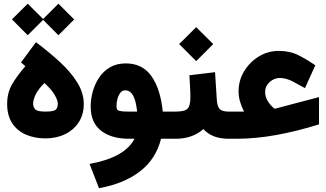

<svg xmlns="http://www.w3.org/2000/svg" viewBox="-20 -748 1758 1035"><path d="M173.8 -520.5Q245.1 -467.3 303.7 -413.1Q362.3 -358.9 397 -302.7Q431.6 -246.6 431.6 -187.5Q431.6 -130.9 404.5 -89.1Q377.4 -47.4 330.8 -24.7Q284.2 -2 225.1 -2Q166 -2 119.1 -22.5Q72.3 -43 45.4 -84.2Q18.6 -125.5 18.6 -187.5Q18.6 -248 44.7 -293Q70.8 -337.9 116.7 -391.1L93.3 -411.6ZM219.2 -300.3Q185.5 -266.6 172.1 -238.3Q158.7 -210 158.7 -189.9Q158.7 -170.4 170.2 -158.4Q181.6 -146.5 224.6 -146.5Q269.5 -146.5 280.5 -156.7Q291.5 -167 291.5 -190.4Q291.5 -206.5 275.1 -235.8Q258.8 -265.1 219.2 -300.3ZM44.4 -643.6 129.4 -728 212.4 -645.5 294.9 -728 379.9 -643.1 294.9 -558.1 212.4 -641.1 129.4 -558.1Z M658.7 -406.2Q748 -406.2 796.6 -337.2Q845.2 -268.1 857.4 -146.5H887.7V0H848.1Q820.8 108.9 735.4 175.3Q649.9 241.7 513.7 266.6L462.9 135.7Q556.2 118.7 616.9 85.4Q677.7 52.2 705.1 0H675.8Q580.1 0 524.4 -43.7Q468.8 -87.4 468.8 -173.8Q468.8 -213.4 480 -254.2Q491.2 -294.9 514.2 -329.6Q537.1 -364.3 573 -385.3Q608.9 -406.2 658.7 -406.2ZM719.2 -146.5Q713.9 -194.3 703.9 -219Q693.8 -243.7 681.2 -252.4Q668.5 -261.2 654.3 -261.2Q639.2 -261.2 628.7 -247.6Q618.2 -233.9 613 -214.4Q607.9 -194.8 607.9 -176.3Q607.9 -166.5 610.6 -159.7Q613.3 -152.8 626.5 -149.7Q639.6 -146.5 670.9 -146.5Z M1223.1 0H1211.4Q1124 0 1076.2 -52.2Q1046.4 -25.4 1008.5 -12.7Q970.7 0 927.2 0H868.2V-146.5H927.2Q976.1 -146.5 991.2 -162.4Q1006.3 -178.2 1006.3 -223.1Q1006.3 -251.5 1004.4 -282.5Q1002.4 -313.5 1001 -342.3L1139.2 -358.9L1148.9 -208Q1151.4 -172.9 1164.8 -159.7Q1178.2 -146.5 1212.4 -146.5H1223.1ZM945.8 -510.3 1037.6 -601.6 1129.4 -510.3 1037.6 -418.5Z M1266.1 -255.9Q1266.1 -314.5 1296.1 -364Q1326.2 -413.6 1375.2 -443.6Q1424.3 -473.6 1482.4 -473.6Q1542.5 -473.6 1588.1 -450.7Q1633.8 -427.7 1679.7 -396L1624 -272.9Q1593.3 -290.5 1557.6 -309.1Q1522 -327.6 1487.8 -327.6Q1458 -327.6 1433.6 -305.7Q1409.2 -283.7 1409.2 -252Q1409.2 -223.6 1426 -199Q1442.9 -174.3 1460.4 -161.6Q1462.4 -162.1 1464.4 -162.6L1699.7 -224.6V-77.6Q1581.5 -40.5 1469.7 -20.3Q1357.9 0 1254.9 0H1203.6V-146.5H1295.4Q1282.7 -171.4 1274.4 -199Q1266.1 -226.6 1266.1 -255.9Z"/></svg>

Font: Vazir Black UI
Style: Black-UI
Weight: 900
Designer: Saber Rastikerdar
Foundry: Saber Rastikerdar
Version: Version 30.1.0